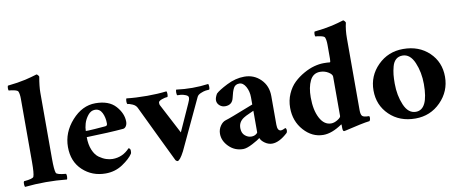

<svg xmlns="http://www.w3.org/2000/svg" viewBox="-62 -937 2887 1205"><g transform="rotate(-10 1381.5 -334.5)"><path d="M85.9 -544.9Q85.9 -575.2 79.1 -591.8Q76.2 -599.6 54.7 -604.5Q33.2 -609.4 20.5 -609.4Q18.6 -609.4 17.6 -616.2Q16.6 -623 17.6 -630.9Q18.6 -638.7 20.5 -640.6Q50.8 -643.6 81.5 -648.4Q112.3 -653.3 133.8 -658.2Q155.3 -663.1 172.4 -668Q189.5 -672.9 199.2 -675.8L209 -678.7Q212.9 -677.7 217.8 -671.9Q222.7 -666 223.6 -662.1Q212.9 -601.6 212.9 -562.5V-141.6Q212.9 -69.3 220.7 -49.8Q225.6 -37.1 283.2 -32.2Q287.1 -27.3 286.6 -14.2Q286.1 -1 283.2 3.9Q216.8 -2.9 149.4 -2.9Q82 -2.9 15.6 3.9Q12.7 -1 12.2 -14.2Q11.7 -27.3 15.6 -32.2Q73.2 -37.1 78.1 -49.8Q85.9 -69.3 85.9 -141.6Z M452.1 -275.4Q459 -274.4 509.8 -277.8Q560.5 -281.2 578.1 -283.2Q590.8 -284.2 590.8 -298.8Q590.8 -337.9 576.2 -367.2Q561.5 -396.5 531.2 -396.5Q504.9 -396.5 485.8 -372.1Q466.8 -347.7 459.5 -321.8Q452.1 -295.9 452.1 -275.4ZM451.2 -236.3Q451.2 -188.5 465.8 -153.8Q480.5 -119.1 503.4 -103Q526.4 -86.9 547.4 -80.1Q568.4 -73.2 587.9 -73.2Q652.3 -73.2 697.3 -122.1Q709 -119.1 709 -104.5Q709 -89.8 706.1 -85.9Q686.5 -55.7 638.2 -23.4Q589.8 8.8 529.3 8.8Q443.4 8.8 383.8 -46.9Q324.2 -102.5 324.2 -195.3Q324.2 -288.1 390.6 -362.3Q457 -436.5 541 -436.5Q627 -436.5 669.4 -389.2Q711.9 -341.8 711.9 -289.1Q711.9 -272.5 704.1 -260.7Q696.3 -249 685.5 -248Q597.7 -240.2 451.2 -236.3Z M870.1 -425.8Q936.5 -425.8 993.2 -432.6Q997.1 -428.7 997.1 -414.6Q997.1 -400.4 993.2 -396.5Q979.5 -396.5 957.5 -388.7Q935.5 -380.9 935.5 -370.1Q935.5 -360.4 937.5 -355.5L1038.1 -163.1Q1083 -261.7 1115.2 -334Q1126 -355.5 1126 -370.1Q1126 -380.9 1108.9 -387.7Q1091.8 -394.5 1079.1 -395.5Q1066.4 -396.5 1056.6 -396.5Q1052.7 -400.4 1052.7 -414.1Q1052.7 -427.7 1055.7 -432.6Q1107.4 -425.8 1158.2 -425.8Q1209 -425.8 1259.8 -432.6Q1262.7 -428.7 1263.2 -415Q1263.7 -401.4 1259.8 -396.5Q1250 -396.5 1236.8 -394.5Q1223.6 -392.6 1205.1 -384.8Q1186.5 -377 1180.7 -364.3L1030.3 -43.9Q1002 10.7 986.3 10.7Q982.4 10.7 974.6 2.9Q956.1 -34.2 896.5 -158.2Q836.9 -282.2 799.8 -359.4Q792 -377.9 771 -387.2Q750 -396.5 738.3 -396.5Q734.4 -402.3 734.9 -415Q735.4 -427.7 738.3 -432.6Q797.9 -425.8 870.1 -425.8Z M1469.7 -60.5Q1486.3 -60.5 1498 -67.9Q1509.8 -75.2 1509.8 -81.1V-217.8Q1506.8 -215.8 1481.9 -205.1Q1457 -194.3 1445.3 -186.5Q1408.2 -163.1 1410.2 -121.1Q1411.1 -91.8 1429.7 -76.2Q1448.2 -60.5 1469.7 -60.5ZM1490.2 -438.5Q1551.8 -438.5 1594.2 -396.5Q1636.7 -354.5 1636.7 -289.1V-106.4Q1636.7 -66.4 1660.2 -66.4Q1668.9 -66.4 1688.5 -76.2Q1695.3 -72.3 1695.3 -59.6Q1695.3 -51.8 1691.4 -44.9Q1636.7 5.9 1590.8 5.9Q1567.4 5.9 1545.4 -9.3Q1523.4 -24.4 1516.6 -43Q1504.9 -32.2 1466.8 -12.2Q1428.7 7.8 1406.2 7.8Q1352.5 7.8 1315.4 -29.3Q1278.3 -66.4 1278.3 -111.3Q1278.3 -138.7 1293.5 -161.1Q1308.6 -183.6 1329.1 -189.5Q1345.7 -194.3 1378.9 -207Q1412.1 -219.7 1452.1 -235.4Q1492.2 -251 1509.8 -257.8V-278.3V-303.7Q1509.8 -341.8 1493.2 -371.6Q1476.6 -401.4 1452.1 -401.4Q1426.8 -401.4 1415.5 -380.9Q1404.3 -360.4 1395.5 -319.3Q1385.7 -276.4 1340.8 -276.4Q1320.3 -276.4 1305.2 -290Q1290 -303.7 1290 -323.2Q1290 -339.8 1303.7 -363.3Q1322.3 -381.8 1378.4 -410.2Q1434.6 -438.5 1490.2 -438.5Z M1996.1 -435.5Q2019.5 -435.5 2035.2 -433.6Q2040 -433.6 2040 -456.1Q2040 -456.1 2040 -544.9Q2040 -575.2 2033.2 -591.8Q2030.3 -599.6 2008.8 -604.5Q1987.3 -609.4 1974.6 -609.4Q1972.7 -609.4 1971.7 -616.2Q1970.7 -623 1971.7 -630.9Q1972.7 -638.7 1974.6 -640.6Q2004.9 -643.6 2035.6 -648.4Q2066.4 -653.3 2087.9 -658.2Q2109.4 -663.1 2126.5 -668Q2143.6 -672.9 2153.3 -675.8L2163.1 -678.7Q2167 -677.7 2171.9 -671.9Q2176.8 -666 2177.7 -662.1Q2167 -618.2 2167 -563.5V-105.5Q2167 -78.1 2175.8 -68.4Q2184.6 -58.6 2219.7 -58.6Q2222.7 -55.7 2222.7 -45.9Q2222.7 -36.1 2216.8 -27.3Q2191.4 -24.4 2152.3 -16.1Q2113.3 -7.8 2083.5 -0.5Q2053.7 6.8 2048.8 6.8Q2040 6.8 2040 -16.6V-32.2Q2040 -39.1 2037.1 -37.1Q1971.7 7.8 1917 7.8Q1845.7 7.8 1793 -51.3Q1740.2 -110.4 1740.2 -195.3Q1740.2 -243.2 1758.3 -284.2Q1776.4 -325.2 1804.7 -352.1Q1833 -378.9 1867.7 -398.4Q1902.3 -418 1935.1 -426.8Q1967.8 -435.5 1996.1 -435.5ZM1963.9 -385.7Q1919.9 -385.7 1899.4 -343.8Q1878.9 -301.8 1878.9 -237.3Q1878.9 -156.2 1905.8 -105.5Q1932.6 -54.7 1977.5 -54.7Q1997.1 -54.7 2018.6 -67.9Q2040 -81.1 2040 -90.8V-341.8Q2040 -356.4 2016.6 -371.1Q1993.2 -385.7 1963.9 -385.7Z M2491.2 -396.5Q2465.8 -396.5 2449.2 -381.8Q2432.6 -367.2 2425.3 -339.8Q2418 -312.5 2415.5 -288.1Q2413.1 -263.7 2413.1 -231.4Q2413.1 -156.2 2439 -95.2Q2464.8 -34.2 2513.7 -34.2Q2592.8 -34.2 2592.8 -197.3Q2592.8 -272.5 2566.4 -334.5Q2540 -396.5 2491.2 -396.5ZM2502 -436.5Q2602.5 -436.5 2667 -375Q2731.4 -313.5 2731.4 -219.7Q2731.4 -127 2665.5 -60.1Q2599.6 6.8 2503.9 6.8Q2403.3 6.8 2338.9 -55.7Q2274.4 -118.2 2274.4 -211.9Q2274.4 -304.7 2340.3 -370.6Q2406.2 -436.5 2502 -436.5Z"/></g></svg>

Font: Crimson
Style: Bold
Weight: 700
Version: Version 0.8 ; ttfautohint (v1.00) -l 8 -r 50 -G 200 -x 14 -D